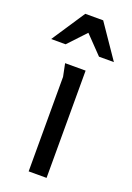

<svg xmlns="http://www.w3.org/2000/svg" viewBox="-163 -782 574 836"><g transform="rotate(20 124.5 -364.5)"><path d="M46 -575H-21L81 -729H164L270 -574H201L122 -656ZM84 -438 72 -497H167V0H84Z"/></g></svg>

Font: Rosario
Style: Regular
Weight: 400
Designer: Hector Gatti
Foundry: Omnibus-Type
Version: Version 1.002